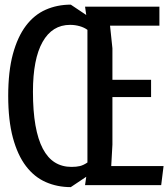

<svg xmlns="http://www.w3.org/2000/svg" viewBox="-20 -778 708 807"><path d="M277.5 8.5Q220.5 8.5 172.2 -12.8Q124 -34 89 -80Q54 -126 34.2 -199Q14.5 -272 14.5 -375Q14.5 -478 34.2 -550.8Q54 -623.5 89 -669.8Q124 -716 172.2 -737.2Q220.5 -758.5 277.5 -758.5L342.5 -715L337.5 -750H650V-670H442.5L452.5 -575V-442.5H615V-370H452.5V-170L447.5 -80H667.5L657.5 0H337.5L342.5 -35ZM347.5 -652.5Q334 -662.5 314.8 -668Q295.5 -673.5 274.5 -673.5Q199.5 -673.5 159 -601.8Q118.5 -530 118.5 -392.5Q118.5 -311 129 -251.5Q139.5 -192 160 -153Q180.5 -114 210.8 -95.2Q241 -76.5 280.5 -76.5Q301 -76.5 315.8 -80Q330.5 -83.5 347.5 -95Z"/></svg>

Font: B612 Mono
Style: Regular
Weight: 400
Version: Version 1.005